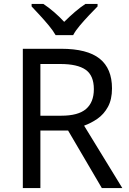

<svg xmlns="http://www.w3.org/2000/svg" viewBox="-20 -964 662 984"><path d="M294 -714Q427 -714 490.5 -663.5Q554 -613 554 -511Q554 -454 533 -416Q512 -378 479.5 -355.5Q447 -333 411 -320L607 0H502L329 -295H187V0H97V-714ZM289 -636H187V-371H294Q381 -371 421 -405.5Q461 -440 461 -507Q461 -577 419 -606.5Q377 -636 289 -636ZM265 -784Q252 -807 230 -833.5Q208 -860 184 -886Q160 -912 142 -931V-944H202Q228 -927 256 -903Q284 -879 309 -852Q336 -879 364 -903Q392 -927 418 -944H480V-931Q461 -912 436.5 -886Q412 -860 389.5 -833.5Q367 -807 355 -784Z"/></svg>

Font: Noto Sans Soyombo
Style: Regular
Weight: 400
Designer: Monotype Design Team
Foundry: Monotype Imaging Inc.
Version: Version 2.001; ttfautohint (v1.8.4.7-5d5b)